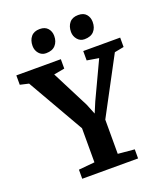

<svg xmlns="http://www.w3.org/2000/svg" viewBox="-186 -1078 1026 1192"><g transform="rotate(-20 327.0 -482.0)"><path d="M255 -295 41 -668 -16 -681V-743H278V-681L207 -668L332 -423L360 -354L389 -423L504 -668L426 -681V-743H670V-681L608 -669L409 -296V-70L518 -60V0H149V-60L255 -70ZM141 -880Q141 -917 160.5 -940.5Q180 -964 218 -964H219Q253 -964 271 -943.5Q289 -923 289 -893Q289 -856 268 -832.5Q247 -809 206 -809H205Q177 -809 159 -830Q141 -851 141 -880ZM395 -880Q395 -917 414.5 -940.5Q434 -964 472 -964H473Q508 -964 525.5 -943.5Q543 -923 543 -893Q543 -855 522 -832Q501 -809 459 -809Q431 -809 413 -830.5Q395 -852 395 -880Z"/></g></svg>

Font: Koeln Type Serif
Style: Bold
Weight: 700
Designer: Eben Sorkin
Foundry: Eben Sorkin
Version: Version 2.002